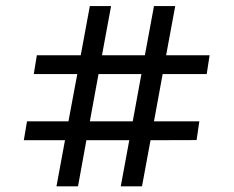

<svg xmlns="http://www.w3.org/2000/svg" viewBox="-20 -767 790 649"><path d="M199.7 -293H60.5L71.3 -356.9H211.4L241.2 -516.6H94.2L104.5 -580.1H252.9L283.7 -746.6H355.5L324.7 -580.1H469.7L500.5 -746.6H572.3L541.5 -580.1H688.5L678.7 -516.6H529.8L500.5 -356.9H653.8L644.5 -293.5L488.8 -293L460 -137.2H388.2L417 -293H272L243.7 -137.2H170.9ZM428.7 -356.9 458 -516.6H313L283.7 -356.9Z"/></svg>

Font: HeadlandOne
Style: Regular
Weight: 400
Designer: Gary Lonergan
Foundry: Sorkin Type Co.
Version: Version 1.002